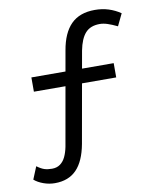

<svg xmlns="http://www.w3.org/2000/svg" viewBox="-82 -755 683 848"><g transform="rotate(-10 259.5 -330.5)"><path d="M4 -1 27 -57Q46 -43 60.5 -38.5Q75 -34 94 -34Q116 -34 131 -45Q146 -56 155 -75Q164 -94 169 -119L243 -538Q256 -615 294.5 -653.5Q333 -692 401 -692Q434 -692 462.5 -683Q491 -674 516 -657L490 -603Q465 -615 446.5 -621Q428 -627 412 -627Q370 -627 347.5 -602Q325 -577 315 -525L243 -119Q229 -43 193 -6Q157 31 96 31Q70 31 45 22Q20 13 4 -1ZM74 -383V-447L443 -446V-382Z"/></g></svg>

Font: Our Lexend Light
Style: Regular
Weight: 300
Designer: Bonnie Shaver-Troup, Thomas Jockin
Foundry: Lexend
Version: Version 1.007